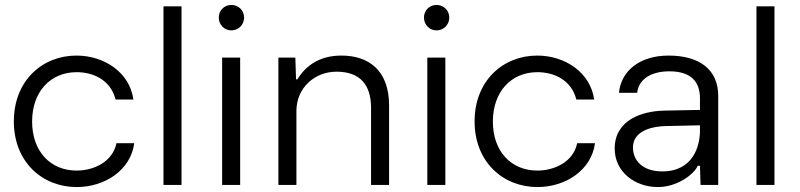

<svg xmlns="http://www.w3.org/2000/svg" viewBox="-20 -756 3269 785"><path d="M293.5 8.8C410.2 8.8 514.6 -61.5 528.8 -170.4H456.1C440.9 -96.2 366.2 -58.6 293 -58.6C187.5 -58.6 110.8 -135.7 111.3 -260.3C111.8 -380.4 185.5 -460.9 293.5 -460.9C358.9 -460.9 431.6 -431.2 452.6 -349.1H525.4C510.3 -460 406.2 -528.8 292.5 -528.8C153.3 -528.8 36.6 -426.3 36.6 -259.8C36.6 -93.3 153.3 8.8 293.5 8.8Z M648.4 -730V0H722.2V-730Z M888.2 -520.5V0H961.9V-520.5ZM874.5 -684.1C874.5 -654.8 897 -631.8 925.8 -631.8C955.1 -631.8 978 -654.8 978 -684.1C978 -713.4 955.1 -735.8 925.8 -735.8C897 -735.8 874.5 -713.4 874.5 -684.1Z M1187.5 -520.5H1118.2V0H1191.9V-302.7C1191.9 -394.5 1264.2 -462.9 1356 -462.9C1452.1 -462.9 1497.1 -409.2 1497.1 -314.9V0H1570.8V-324.7C1570.8 -471.2 1484.4 -528.8 1376 -528.8C1286.1 -528.8 1230 -487.3 1195.8 -431.6H1190.4Z M1727.1 -520.5V0H1800.8V-520.5ZM1713.4 -684.1C1713.4 -654.8 1735.8 -631.8 1764.6 -631.8C1793.9 -631.8 1816.9 -654.8 1816.9 -684.1C1816.9 -713.4 1793.9 -735.8 1764.6 -735.8C1735.8 -735.8 1713.4 -713.4 1713.4 -684.1Z M2177.2 8.8C2293.9 8.8 2398.4 -61.5 2412.6 -170.4H2339.8C2324.7 -96.2 2250 -58.6 2176.8 -58.6C2071.3 -58.6 1994.6 -135.7 1995.1 -260.3C1995.6 -380.4 2069.3 -460.9 2177.2 -460.9C2242.7 -460.9 2315.4 -431.2 2336.4 -349.1H2409.2C2394 -460 2290 -528.8 2176.3 -528.8C2037.1 -528.8 1920.4 -426.3 1920.4 -259.8C1920.4 -93.3 2037.1 8.8 2177.2 8.8Z M2669.9 8.8C2750.5 8.8 2819.3 -45.4 2832.5 -78.1H2841.8L2844.2 0H2916.5V-363.8C2916.5 -471.7 2839.8 -528.8 2713.4 -528.8C2593.8 -528.8 2518.6 -464.4 2510.7 -376.5H2585C2591.8 -434.6 2645 -464.4 2716.8 -464.4C2806.6 -464.4 2841.8 -420.4 2841.8 -354.5V-306.6L2695.3 -303.7C2606.4 -301.8 2493.2 -266.6 2493.2 -148.4C2493.2 -53.7 2575.2 8.8 2669.9 8.8ZM2567.9 -152.8C2567.9 -213.4 2628.9 -239.3 2706.5 -240.7L2841.8 -243.7V-221.7C2841.8 -158.2 2813.5 -55.2 2687.5 -55.2C2605 -55.2 2567.9 -102.1 2567.9 -152.8Z M3072.8 -730V0H3146.5V-730Z"/></svg>

Font: Faust Sans
Style: Regular
Weight: 400
Designer: Andreas Faust
Version: Version 1.003;Glyphs 3.1.2 (3151)